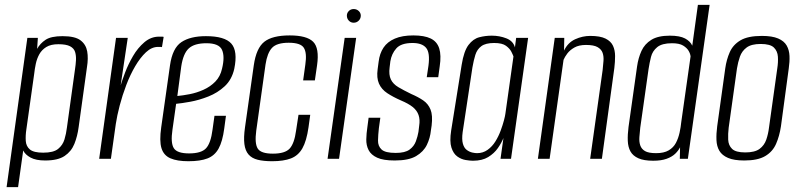

<svg xmlns="http://www.w3.org/2000/svg" viewBox="-20 -650 3276 786"><path d="M7 116 92 -495H135L132 -450Q144 -472 166.5 -487Q189 -502 236 -502Q287 -502 309.5 -485Q332 -468 337 -439.5Q342 -411 336 -375L302 -130Q297 -92 284.5 -61Q272 -30 244.5 -11.5Q217 7 165 7Q127 7 105 -5Q83 -17 75 -34L54 116ZM157 -25Q199 -25 218 -40.5Q237 -56 244 -79.5Q251 -103 254 -128L287 -366Q290 -385 291 -403.5Q292 -422 287.5 -437Q283 -452 267 -460.5Q251 -469 219 -469Q188 -469 169.5 -457.5Q151 -446 141 -428Q131 -410 126.5 -388.5Q122 -367 120 -348L88 -121Q84 -95 85.5 -73Q87 -51 102.5 -38Q118 -25 157 -25Z M386 0 455 -495H503L474 -301Q480 -321 492.5 -354Q505 -387 524.5 -420.5Q544 -454 571 -477Q598 -500 631 -500Q635 -500 641 -500Q647 -500 650 -499L643 -457Q641 -458 636.5 -458Q632 -458 627 -458Q601 -458 577.5 -436Q554 -414 533.5 -379Q513 -344 497 -302Q481 -260 470 -218Q459 -176 454 -142L434 0Z M751 10Q705 10 677.5 -2Q650 -14 641 -43.5Q632 -73 640 -129L676 -383Q686 -453 722.5 -477.5Q759 -502 823 -502Q900 -502 927 -471.5Q954 -441 939 -368Q929 -324 900 -297Q871 -270 833 -255Q795 -240 759 -233.5Q723 -227 701 -225L686 -119Q678 -65 691.5 -43.5Q705 -22 754 -22Q804 -22 823.5 -43Q843 -64 850 -119L858 -176H905L898 -124Q891 -71 875 -42Q859 -13 829.5 -1.5Q800 10 751 10ZM706 -257Q728 -259 756.5 -264.5Q785 -270 813 -282.5Q841 -295 861.5 -316Q882 -337 889 -369Q901 -418 889 -445.5Q877 -473 825 -473Q776 -473 753 -452Q730 -431 722 -378Z M1094 10Q1059 10 1035 4Q1011 -2 997.5 -17.5Q984 -33 980.5 -60Q977 -87 983 -129L1019 -383Q1029 -453 1062 -479Q1095 -505 1166 -505Q1236 -505 1262 -479Q1288 -453 1278 -383L1269 -321H1221L1230 -386Q1237 -433 1224 -454Q1211 -475 1162 -475Q1113 -475 1093.5 -454Q1074 -433 1067 -386L1029 -115Q1022 -63 1035 -42Q1048 -21 1097 -21Q1147 -21 1166 -42Q1185 -63 1192 -115L1202 -180H1250L1243 -129Q1235 -73 1218 -43Q1201 -13 1171 -1.5Q1141 10 1094 10Z M1321 0 1391 -495H1438L1368 0ZM1428 -557Q1416 -557 1408 -565.5Q1400 -574 1400 -586Q1400 -597 1408 -605Q1416 -613 1428 -613Q1440 -613 1448.5 -605Q1457 -597 1457 -586Q1457 -574 1448.5 -565.5Q1440 -557 1428 -557Z M1596 7Q1549 7 1524 -4.5Q1499 -16 1489 -35.5Q1479 -55 1479.5 -79.5Q1480 -104 1484 -130L1489 -168H1537L1531 -125Q1528 -98 1527.5 -75Q1527 -52 1542 -38Q1557 -24 1600 -24Q1638 -24 1656.5 -37.5Q1675 -51 1682.5 -71.5Q1690 -92 1693 -110L1696 -135Q1700 -160 1693.5 -179Q1687 -198 1669.5 -212Q1652 -226 1621 -239Q1589 -253 1565.5 -268.5Q1542 -284 1531.5 -307.5Q1521 -331 1526 -367L1530 -397Q1534 -431 1550 -455Q1566 -479 1596.5 -492Q1627 -505 1672 -505Q1717 -505 1743 -492.5Q1769 -480 1778 -452Q1787 -424 1780 -378L1774 -334H1727L1734 -381Q1741 -434 1724.5 -454Q1708 -474 1669 -474Q1622 -474 1602.5 -452Q1583 -430 1578 -399L1575 -374Q1571 -344 1580 -325Q1589 -306 1611 -293Q1633 -280 1664 -265Q1692 -253 1712.5 -239Q1733 -225 1742.5 -201.5Q1752 -178 1747 -136L1744 -116Q1741 -85 1727.5 -57Q1714 -29 1683.5 -11Q1653 7 1596 7Z M1916 8Q1904 8 1886 5Q1868 2 1852 -9.5Q1836 -21 1828 -46Q1820 -71 1827 -116L1870 -385Q1879 -441 1898 -466Q1917 -491 1942 -497.5Q1967 -504 1993 -504Q2025 -504 2053 -493Q2081 -482 2088 -456L2093 -495H2142L2072 0H2029L2041 -85Q2033 -65 2018 -43.5Q2003 -22 1978.5 -7Q1954 8 1916 8ZM1933 -23Q1957 -23 1976 -36.5Q1995 -50 2008 -71Q2021 -92 2029.5 -115Q2038 -138 2043 -157Q2048 -176 2049 -185L2082 -419Q2080 -425 2073.5 -438Q2067 -451 2051.5 -462.5Q2036 -474 2003 -474Q1968 -474 1950.5 -461Q1933 -448 1926 -425.5Q1919 -403 1914 -374L1874 -109Q1870 -79 1875 -61.5Q1880 -44 1891 -36Q1902 -28 1913.5 -25.5Q1925 -23 1933 -23Z M2182 0 2251 -495H2290L2289 -443Q2305 -476 2335 -489.5Q2365 -503 2396 -503Q2437 -503 2459 -492Q2481 -481 2489.5 -462.5Q2498 -444 2498 -420.5Q2498 -397 2495 -372L2444 0H2396L2447 -363Q2449 -382 2450.5 -400.5Q2452 -419 2447 -433.5Q2442 -448 2426.5 -457Q2411 -466 2379 -466Q2350 -466 2331.5 -455.5Q2313 -445 2302.5 -431Q2292 -417 2287 -405L2230 0Z M2654 8Q2616 8 2593.5 -2Q2571 -12 2561 -30Q2551 -48 2550 -73.5Q2549 -99 2553 -130L2588 -378Q2593 -413 2606 -441.5Q2619 -470 2646.5 -487Q2674 -504 2722 -504Q2763 -504 2784.5 -492.5Q2806 -481 2814 -463L2837 -630H2885L2796 0H2763L2764 -47Q2757 -33 2744 -20.5Q2731 -8 2709 0Q2687 8 2654 8ZM2666 -23Q2698 -23 2717.5 -34.5Q2737 -46 2747 -65Q2757 -84 2762 -107Q2767 -130 2769 -151Q2779 -218 2788 -285Q2797 -352 2807 -419Q2806 -430 2799 -442Q2792 -454 2776.5 -463.5Q2761 -473 2731 -473Q2690 -473 2670.5 -457Q2651 -441 2645 -417Q2639 -393 2635 -367L2601 -127Q2599 -108 2597.5 -89Q2596 -70 2601 -55Q2606 -40 2620.5 -31.5Q2635 -23 2666 -23Z M3027 7Q2985 7 2960.5 -3.5Q2936 -14 2925 -32.5Q2914 -51 2913 -77Q2912 -103 2916 -133L2949 -370Q2954 -406 2967.5 -436.5Q2981 -467 3011.5 -485Q3042 -503 3099 -503Q3141 -503 3165.5 -492.5Q3190 -482 3200.5 -463.5Q3211 -445 3212 -421Q3213 -397 3209 -370L3177 -133Q3171 -93 3157 -61Q3143 -29 3112.5 -11Q3082 7 3027 7ZM3031 -26Q3070 -26 3089.5 -40.5Q3109 -55 3117 -78.5Q3125 -102 3128 -127L3162 -370Q3166 -395 3164.5 -418Q3163 -441 3148 -455.5Q3133 -470 3094 -470Q3056 -470 3036.5 -455.5Q3017 -441 3009 -418Q3001 -395 2997 -370L2963 -127Q2960 -102 2961 -78.5Q2962 -55 2977 -40.5Q2992 -26 3031 -26Z"/></svg>

Font: Alumni Sans Light
Style: Italic
Weight: 300
Italic angle: -8°
Version: Version 1.016